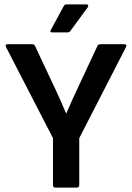

<svg xmlns="http://www.w3.org/2000/svg" viewBox="-20 -857 603 877"><path d="M233 0Q222 0 222 -12V-226L8 -641Q1 -655 16 -655H126Q137 -655 140 -647L229 -458Q243 -428 256.5 -398Q270 -368 282 -339H283Q296 -369 309 -398.5Q322 -428 337 -459L425 -647Q429 -655 439 -655H547Q562 -655 555 -641L342 -226V-12Q342 0 330 0ZM218 -709Q206 -709 212 -720L271 -829Q275 -837 284 -837H375Q381 -837 382.5 -833Q384 -829 381 -824L301 -715Q297 -709 288 -709Z"/></svg>

Font: Sofia Sans
Style: Bold
Weight: 700
Designer: Botio Nikoltchev, Ani Petrova
Foundry: lettersoup
Version: Version 4.100; ttfautohint (v1.8.4.7-5d5b)